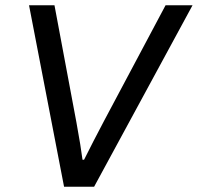

<svg xmlns="http://www.w3.org/2000/svg" viewBox="-20 -706 748 726"><path d="M222.2 0 89.8 -686H186L269 -243.2Q286.1 -149.4 292 -102.1H297.9Q332.5 -171.4 373 -248L606 -686H708L335.9 0Z"/></svg>

Font: Archivo
Style: Italic
Weight: 400
Italic angle: -10°
Designer: Hector Gatti
Foundry: Omnibus-Type
Version: Version 2.001